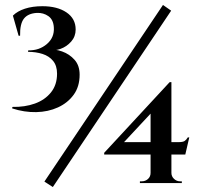

<svg xmlns="http://www.w3.org/2000/svg" viewBox="-20 -738 802 774"><path d="M151 -713Q211 -713 248 -688Q285 -663 285 -619Q285 -591 267 -570.5Q249 -550 224 -541Q199 -532 175 -538Q201 -541 230.5 -530.5Q260 -520 280.5 -497Q301 -474 301 -437Q301 -389 277 -356Q253 -323 213.5 -305Q174 -287 126 -286Q78 -285 29 -301L30 -307Q80 -306 120.5 -320.5Q161 -335 185.5 -365.5Q210 -396 210 -441Q210 -473 194 -492.5Q178 -512 151.5 -520.5Q125 -529 93 -529L94 -535Q138 -534 169 -560.5Q200 -587 197 -628Q195 -659 175 -673Q155 -687 129 -686Q93 -684 76.5 -663Q60 -642 61 -594H55L32 -675Q50 -693 80.5 -703Q111 -713 151 -713ZM159 -6 193 16 670 -695 637 -718ZM587 -310 665 -407H671V-1H587ZM664 -407 671 -370 480 -165H699Q717 -165 724 -169.5Q731 -174 737 -184H743L727 -115H400V-122ZM671 -41Q671 -27 681.5 -17Q692 -7 706 -7H713V0H544V-7H551Q566 -7 576.5 -16.5Q587 -26 587 -41Z"/></svg>

Font: Cinzel SemiBold
Style: Regular
Weight: 600
Designer: Natanael Gama
Version: Version 2.000